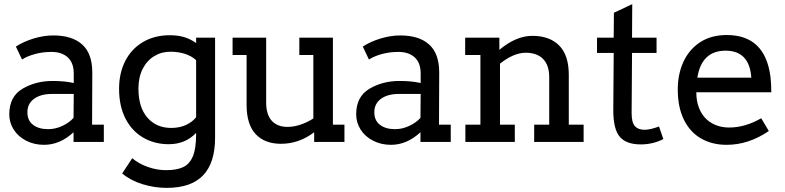

<svg xmlns="http://www.w3.org/2000/svg" viewBox="-20 -689 3811 932"><path d="M484 -84V0H337V-47Q271 14 194 14Q146 14 107 -6Q68 -26 46.5 -60Q25 -94 25 -134Q25 -220 89 -258Q153 -296 235 -296Q295 -296 338 -286V-332Q338 -384 309 -410.5Q280 -437 230 -437Q187 -437 149 -426.5Q111 -416 87 -400L57 -463Q94 -487 143 -502Q192 -517 239 -517Q330 -517 379 -473Q428 -429 428 -337L427 -84ZM337 -117 338 -233H232Q178 -233 145.5 -209.5Q113 -186 113 -144Q113 -104 140.5 -83Q168 -62 214 -62Q249 -62 283 -78Q317 -94 337 -117Z M1024 -506V-20Q1024 101 966 162Q908 223 789 223Q731 223 673 205.5Q615 188 573 153L622 79Q652 105 696.5 121Q741 137 786 137Q838 137 869.5 122Q901 107 916.5 69Q932 31 932 -37V-44Q880 11 799 11Q730 11 675 -21Q620 -53 589 -113.5Q558 -174 558 -258Q558 -335 588.5 -394Q619 -453 675 -485.5Q731 -518 804 -518Q843 -518 873.5 -509Q904 -500 932 -480V-506ZM932 -120V-397Q909 -418 876.5 -428Q844 -438 808 -438Q764 -438 728.5 -416.5Q693 -395 672.5 -354.5Q652 -314 652 -259Q652 -168 695.5 -118Q739 -68 811 -68Q852 -68 883 -82.5Q914 -97 932 -120Z M1652 -84V0H1505V-47Q1431 9 1344 9Q1265 9 1221 -38Q1177 -85 1177 -180V-422H1109V-506H1272V-191Q1272 -133 1299 -103Q1326 -73 1376 -73Q1406 -73 1439 -84Q1472 -95 1501 -114V-422H1433V-506H1596V-84Z M2168 -84V0H2021V-47Q1955 14 1878 14Q1830 14 1791 -6Q1752 -26 1730.5 -60Q1709 -94 1709 -134Q1709 -220 1773 -258Q1837 -296 1919 -296Q1979 -296 2022 -286V-332Q2022 -384 1993 -410.5Q1964 -437 1914 -437Q1871 -437 1833 -426.5Q1795 -416 1771 -400L1741 -463Q1778 -487 1827 -502Q1876 -517 1923 -517Q2014 -517 2063 -473Q2112 -429 2112 -337L2111 -84ZM2021 -117 2022 -233H1916Q1862 -233 1829.5 -209.5Q1797 -186 1797 -144Q1797 -104 1824.5 -83Q1852 -62 1898 -62Q1933 -62 1967 -78Q2001 -94 2021 -117Z M2813 -84V0H2573V-84H2646V-315Q2646 -372 2616.5 -402.5Q2587 -433 2532 -433Q2474 -433 2407 -380V-84H2479V0H2239V-84H2312V-422H2238V-506H2404V-447Q2485 -515 2564 -515Q2648 -515 2694.5 -468Q2741 -421 2741 -326V-84Z M3200 -14Q3150 12 3090 12Q3021 12 2989 -24.5Q2957 -61 2957 -154L2959 -432H2878V-506H2959L2960 -627L3049 -669L3048 -506H3167V-432H3048L3046 -140Q3046 -94 3062 -76.5Q3078 -59 3109 -59Q3136 -59 3179 -75Z M3675 -115 3712 -53Q3614 14 3507 14Q3437 14 3383.5 -16.5Q3330 -47 3300 -107.5Q3270 -168 3270 -255Q3270 -329 3297.5 -389Q3325 -449 3378.5 -484Q3432 -519 3508 -519Q3694 -519 3720 -316Q3724 -283 3724 -241H3360Q3360 -200 3372 -168Q3390 -120 3429 -95Q3468 -70 3520 -70Q3597 -70 3675 -115ZM3365 -312H3627Q3618 -443 3502 -443Q3386 -443 3365 -312Z"/></svg>

Font: Arvo
Style: Regular
Weight: 400
Designer: Anton Koovit (Cyrillic Expansion: Cyreal)
Foundry: Anton Koovit, Yassin Baggar
Version: Version 3.000